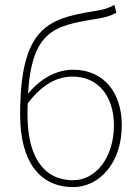

<svg xmlns="http://www.w3.org/2000/svg" viewBox="-20 -750 570 782"><path d="M92 -282C92 -299 92 -314 93 -329C156 -412 218 -438 276 -438C386 -438 444 -350 444 -240C444 -108 370 -16 278 -16C152 -16 92 -120 92 -282ZM278 12C383 12 476 -84 476 -240C476 -374 402 -466 278 -466C212 -466 146 -432 94 -368C110 -624 201 -645 366 -672C404 -678 428 -684 454 -698L446 -730C418 -716 410 -712 360 -704C174 -674 62 -636 62 -282C62 -92 142 12 278 12Z"/></svg>

Font: Source Sans Pro ExtraLight
Style: Regular
Weight: 200
Designer: Paul D. Hunt
Foundry: Adobe Systems Incorporated
Version: Version 3.006;hotconv 1.0.111;makeotfexe 2.5.65597